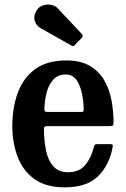

<svg xmlns="http://www.w3.org/2000/svg" viewBox="-20 -793 542 826"><path d="M33 -250Q33 -330 56.5 -394Q80 -458 131.2 -495.5Q182.5 -533 265.5 -533Q327.5 -533 367.2 -509.2Q407 -485.5 429.2 -446.2Q451.5 -407 460 -359.8Q468.5 -312.5 468.5 -266.5Q468.5 -256 465.2 -253.2Q462 -250.5 451 -250.5H184Q175 -250.5 172 -247.5Q169 -244.5 169 -236Q169.5 -186.5 178.2 -144.8Q187 -103 209.5 -77.5Q232 -52 272.5 -52Q321 -52 346.8 -83.2Q372.5 -114.5 384 -161Q385 -166.5 387.8 -169.8Q390.5 -173 398.5 -173H454Q462 -173 464 -170.5Q466 -168 465 -162Q451 -83.5 402.2 -35.2Q353.5 13 258.5 13Q176.5 13 127 -23.5Q77.5 -60 55.2 -120Q33 -180 33 -250ZM185 -311.5H326Q336 -311.5 338 -313Q340 -314.5 340 -321Q340 -352.5 333.2 -387.8Q326.5 -423 309.8 -447.8Q293 -472.5 262.5 -472.5Q229.5 -472.5 209.5 -450.8Q189.5 -429 180.8 -395.2Q172 -361.5 171 -326Q171 -317.5 172.8 -314.5Q174.5 -311.5 185 -311.5ZM287.5 -597 154.5 -672Q135.5 -682.5 129.2 -704.5Q123 -726.5 139.5 -751Q149 -765 166 -770.2Q183 -775.5 200.2 -772.2Q217.5 -769 228 -757.5L331 -648Q340 -639 331.5 -630L302.5 -600Q298.5 -595.5 295.8 -594.5Q293 -593.5 287.5 -597Z"/></svg>

Font: Besley* Narrow Semi
Style: Regular
Weight: 600
Width: 4
Designer: Owen Earl
Foundry: indestructible type*
Version: Version 3.000; ttfautohint (v1.8.3)